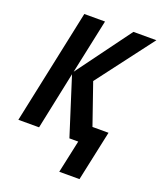

<svg xmlns="http://www.w3.org/2000/svg" viewBox="-164 -817 941 1124"><g transform="rotate(20 306.5 -255.0)"><path d="M468 204 535 -109H435L347 -363L613 -714H470L221 -375L293 -714H164L13 0H142L217 -358L331 0H386L342 204Z"/></g></svg>

Font: Noto Sans UI SemiCondensed
Style: Bold Italic
Weight: 700
Width: 4
Designer: Monotype Design Team
Foundry: Monotype Imaging Inc.
Version: 1.001